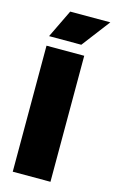

<svg xmlns="http://www.w3.org/2000/svg" viewBox="-109 -732 471 777"><g transform="rotate(15 126.5 -343.0)"><path d="M28 0V-528H186V0ZM163 -568H28L85 -686H253Z"/></g></svg>

Font: Bricolage Grotesque 96pt ExtraBold SemiCondensed
Style: Regular
Weight: 800
Width: 4
Version: Version 1.001;gftools[0.9.33.dev8+g029e19f]